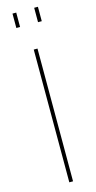

<svg xmlns="http://www.w3.org/2000/svg" viewBox="-140 -955 497 992"><g transform="rotate(-15 109.0 -459.0)"><path d="M119 0H99V-710H119ZM61 -841H41V-918H61ZM177 -841H157V-918H177Z"/></g></svg>

Font: Raleway
Style: Thin
Weight: 100
Designer: Matt McInerney, Pablo Impallari, Rodrigo Fuenzalida
Foundry: Matt McInerney, Pablo Impallari, Rodrigo Fuenzalida
Version: Version 3.000